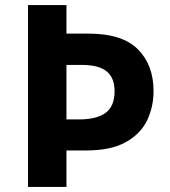

<svg xmlns="http://www.w3.org/2000/svg" viewBox="-20 -734 668 754"><path d="M583 -376Q583 -315 558 -262Q533 -209 474.5 -176Q416 -143 316 -143H241V0H90V-714H241V-602H328Q460 -602 521.5 -540.5Q583 -479 583 -376ZM241 -265H290Q360 -265 395 -291Q430 -317 430 -376Q430 -428 399 -453.5Q368 -479 302 -479H241Z"/></svg>

Font: Noto Sans
Style: Bold
Weight: 700
Designer: Monotype Design Team
Foundry: Monotype Imaging Inc.
Version: Version 2.000;GOOG;noto-source:20170915:90ef993387c0; ttfaut